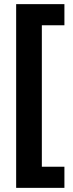

<svg xmlns="http://www.w3.org/2000/svg" viewBox="-20 -744 354 927"><path d="M291 163V61H182V-622H291V-724H58V163Z"/></svg>

Font: Noto Sans Arabic UI Cn
Style: Bold
Weight: 700
Width: 3
Designer: Monotype Design Team, Nadine Chahine and Nizar Qandah
Foundry: Monotype Imaging Inc.
Version: Version 2.010